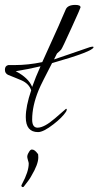

<svg xmlns="http://www.w3.org/2000/svg" viewBox="-21 -514 401 782"><path d="M134 24Q84 24 84 -37Q84 -81 106 -146Q102 -159 92 -169.5Q82 -180 66 -187Q53 -193 39.5 -198Q26 -203 12 -209Q-1 -215 -1 -230Q-1 -246 13 -249H40Q93 -249 151 -261L152 -263L218 -409Q223 -420 230 -437Q237 -454 247 -476Q255 -494 286 -494Q307 -494 307 -484Q307 -481 270 -400Q232 -316 228 -312Q226 -310 221.5 -305.5Q217 -301 211 -296Q207 -289 199 -272Q214 -277 250.5 -289.5Q287 -302 345 -322Q349 -323 352 -323.5Q355 -324 356 -324Q360 -324 360 -322Q360 -305 191 -257Q171 -218 157 -190.5Q143 -163 136 -146Q123 -114 116.5 -84.5Q110 -55 110 -27Q110 6 132 6Q159 6 203 -32Q226 -52 237 -61.5Q248 -71 248 -71Q251 -71 251 -68Q251 -65 248 -59Q232 -35 197 -8Q156 24 134 24ZM110 -160Q117 -180 125.5 -201Q134 -222 144 -244Q119 -238 93.5 -233Q68 -228 43 -224Q95 -197 110 -160ZM72 248Q68 248 66.5 244.5Q65 241 69 235Q96 185 96 152Q96 148 93 139Q90 128 90 125Q90 116 96 107Q102 95 109 95Q121 95 133 113V111Q134 111 134.5 117.5Q135 124 135 127Q135 155 107 202Q103 210 95 221Q87 232 76 246Q74 248 72 248Z"/></svg>

Font: Ruthie
Style: Regular
Weight: 400
Designer: Robert E. Leuschke
Foundry: Robert E. Leuschke
Version: Version 1.012